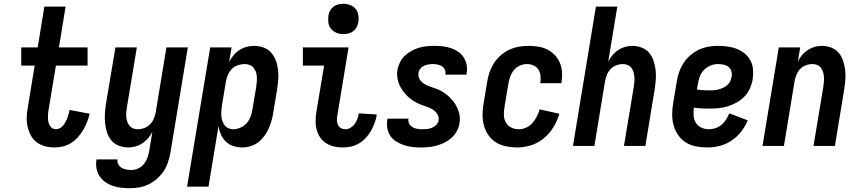

<svg xmlns="http://www.w3.org/2000/svg" viewBox="-20 -770 4540 1013"><path d="M268 8Q242 8 217.5 1.5Q193 -5 173.5 -19.5Q154 -34 142.5 -56Q131 -78 125.5 -102.5Q120 -127 121 -153Q122 -179 127 -205L163 -424H92V-520H179L214 -735H326L291 -520H442V-424H275L236 -189Q234 -179 233.5 -168Q233 -157 233 -146.5Q233 -136 235.5 -126Q238 -116 243 -107Q248 -98 256.5 -93Q265 -88 276 -88Q286 -88 296.5 -94Q307 -100 314 -109Q321 -118 326.5 -128Q332 -138 335.5 -148Q339 -158 342 -168.5Q345 -179 347 -190L453 -170Q448 -148 439.5 -126.5Q431 -105 419 -84.5Q407 -64 391 -46Q375 -28 355 -15.5Q335 -3 312.5 2.5Q290 8 268 8Z M666 223Q642 223 619 220.5Q596 218 574.5 210.5Q553 203 535 190Q517 177 505 159Q493 141 489 118Q485 95 489 72V71H600Q598 85 604.5 97Q611 109 622 115.5Q633 122 646.5 124.5Q660 127 674 127Q692 127 710.5 118Q729 109 741 93Q753 77 759 58.5Q765 40 768 22L784 -75Q775 -57 762 -41.5Q749 -26 732 -14.5Q715 -3 696 2.5Q677 8 658 8Q632 8 608 -1Q584 -10 568.5 -28Q553 -46 545 -70Q537 -94 534.5 -119Q532 -144 533.5 -170Q535 -196 539 -222L589 -520H702L650 -207Q648 -194 646.5 -180.5Q645 -167 646 -154Q647 -141 651 -129Q655 -117 662.5 -107.5Q670 -98 681.5 -93Q693 -88 706 -88Q724 -88 741.5 -94.5Q759 -101 772 -114.5Q785 -128 792 -145Q799 -162 802 -180L858 -520H971L879 37Q874 62 866 86.5Q858 111 843.5 133Q829 155 808.5 173Q788 191 764.5 202.5Q741 214 716 218.5Q691 223 666 223Z M967 215 1089 -520H1202L1189 -444Q1199 -462 1212 -478Q1225 -494 1242.5 -505.5Q1260 -517 1280 -522.5Q1300 -528 1319 -528Q1346 -528 1370 -519.5Q1394 -511 1410 -493Q1426 -475 1435 -451.5Q1444 -428 1447 -402.5Q1450 -377 1448 -350.5Q1446 -324 1442 -298L1422 -178Q1419 -156 1413 -134.5Q1407 -113 1398 -92.5Q1389 -72 1375 -53Q1361 -34 1343 -20Q1325 -6 1302.5 1Q1280 8 1259 8Q1234 8 1211 0.5Q1188 -7 1171.5 -23Q1155 -39 1145.5 -61Q1136 -83 1133 -106L1080 215ZM1210 -88Q1229 -88 1248.5 -96.5Q1268 -105 1281.5 -120.5Q1295 -136 1302 -155Q1309 -174 1312 -193L1332 -313Q1334 -327 1335 -340.5Q1336 -354 1335 -367Q1334 -380 1329.5 -392Q1325 -404 1317 -413.5Q1309 -423 1296.5 -427.5Q1284 -432 1271 -432Q1253 -432 1235 -426Q1217 -420 1203.5 -406.5Q1190 -393 1182.5 -375.5Q1175 -358 1172 -340L1152 -220Q1150 -206 1148.5 -191.5Q1147 -177 1147.5 -163Q1148 -149 1152 -135.5Q1156 -122 1163.5 -111Q1171 -100 1183.5 -94Q1196 -88 1210 -88Z M1789 8Q1765 8 1742.5 3Q1720 -2 1701 -14Q1682 -26 1669.5 -44.5Q1657 -63 1651 -84.5Q1645 -106 1645 -130Q1645 -154 1649 -178L1690 -424H1578V-520H1819L1760 -162Q1757 -149 1757.5 -136Q1758 -123 1763 -111.5Q1768 -100 1779 -94Q1790 -88 1803 -88Q1817 -88 1830.5 -96.5Q1844 -105 1852.5 -117.5Q1861 -130 1866 -144Q1871 -158 1873 -172L1968 -166Q1965 -144 1957 -122.5Q1949 -101 1938 -81Q1927 -61 1911 -43.5Q1895 -26 1875 -14Q1855 -2 1833 3Q1811 8 1789 8ZM1791 -590Q1772 -590 1755 -597Q1738 -604 1726.5 -618Q1715 -632 1712.5 -651Q1710 -670 1713 -689Q1715 -703 1722 -715Q1729 -727 1740.5 -735.5Q1752 -744 1765 -747Q1778 -750 1792 -750Q1811 -750 1828.5 -743Q1846 -736 1857 -722Q1868 -708 1871 -689Q1874 -670 1870 -651Q1868 -637 1861 -625Q1854 -613 1842.5 -604.5Q1831 -596 1818 -593Q1805 -590 1791 -590Z M2201 8Q2178 8 2155.5 5.5Q2133 3 2112 -4Q2091 -11 2072 -22.5Q2053 -34 2040.5 -51.5Q2028 -69 2024 -91.5Q2020 -114 2023 -137L2025 -144H2136L2135 -142Q2133 -128 2139.5 -116.5Q2146 -105 2157.5 -98.5Q2169 -92 2182.5 -90Q2196 -88 2209 -88Q2222 -88 2235 -89.5Q2248 -91 2260.5 -96.5Q2273 -102 2282.5 -112Q2292 -122 2294 -135Q2297 -151 2289 -165Q2281 -179 2268.5 -188.5Q2256 -198 2241 -203.5Q2226 -209 2211.5 -214Q2197 -219 2182.5 -226Q2168 -233 2155.5 -241.5Q2143 -250 2132 -260.5Q2121 -271 2111.5 -283Q2102 -295 2094 -309Q2086 -323 2081.5 -338Q2077 -353 2075.5 -369Q2074 -385 2077 -402Q2081 -422 2090.5 -441.5Q2100 -461 2116 -476Q2132 -491 2151 -501.5Q2170 -512 2190 -518Q2210 -524 2230.5 -526Q2251 -528 2272 -528Q2294 -528 2316.5 -525.5Q2339 -523 2359.5 -516Q2380 -509 2397.5 -497Q2415 -485 2426.5 -467Q2438 -449 2442 -427.5Q2446 -406 2442 -383L2441 -376H2330V-378Q2332 -391 2327 -402.5Q2322 -414 2311.5 -420.5Q2301 -427 2288.5 -429.5Q2276 -432 2264 -432Q2252 -432 2240.5 -430Q2229 -428 2217.5 -423Q2206 -418 2198 -408Q2190 -398 2188 -386Q2185 -369 2192.5 -355Q2200 -341 2212.5 -331.5Q2225 -322 2239.5 -316.5Q2254 -311 2269.5 -306Q2285 -301 2299 -294.5Q2313 -288 2325.5 -279Q2338 -270 2349.5 -259.5Q2361 -249 2370.5 -237Q2380 -225 2387 -211.5Q2394 -198 2399.5 -183Q2405 -168 2406 -151.5Q2407 -135 2404 -118Q2401 -98 2390 -78Q2379 -58 2362.5 -43Q2346 -28 2326 -18Q2306 -8 2285 -2Q2264 4 2243 6Q2222 8 2201 8Z M2709 8Q2679 8 2650 2Q2621 -4 2597.5 -18.5Q2574 -33 2558 -55.5Q2542 -78 2534 -105.5Q2526 -133 2526 -162.5Q2526 -192 2531 -222L2551 -342Q2555 -367 2564 -392Q2573 -417 2587.5 -439Q2602 -461 2623 -479Q2644 -497 2668 -508Q2692 -519 2717.5 -523.5Q2743 -528 2768 -528Q2794 -528 2819.5 -524Q2845 -520 2867 -509Q2889 -498 2906 -480.5Q2923 -463 2933 -440.5Q2943 -418 2945 -392.5Q2947 -367 2943 -340L2942 -331H2831V-336Q2834 -354 2831.5 -372Q2829 -390 2820 -404Q2811 -418 2794.5 -425Q2778 -432 2760 -432Q2741 -432 2722 -423.5Q2703 -415 2690.5 -399Q2678 -383 2671.5 -364.5Q2665 -346 2662 -327L2642 -207Q2638 -185 2638.5 -163.5Q2639 -142 2648.5 -124.5Q2658 -107 2676.5 -97.5Q2695 -88 2717 -88Q2736 -88 2755.5 -96.5Q2775 -105 2789 -121Q2803 -137 2812.5 -155.5Q2822 -174 2827 -193L2931 -170Q2921 -134 2900.5 -100Q2880 -66 2849.5 -40.5Q2819 -15 2782 -3.5Q2745 8 2709 8Z M3003 0 3124 -735H3237L3189 -445Q3198 -463 3211 -478.5Q3224 -494 3241 -505.5Q3258 -517 3277 -522.5Q3296 -528 3315 -528Q3341 -528 3365 -519Q3389 -510 3404.5 -492Q3420 -474 3428 -450Q3436 -426 3439 -401Q3442 -376 3440 -350Q3438 -324 3434 -298L3385 0H3272L3324 -313Q3326 -326 3327 -339.5Q3328 -353 3327 -366Q3326 -379 3322 -391Q3318 -403 3311 -412.5Q3304 -422 3292 -427Q3280 -432 3267 -432Q3249 -432 3231.5 -425.5Q3214 -419 3201.5 -405.5Q3189 -392 3182 -375Q3175 -358 3172 -340L3116 0Z M3712 8Q3682 8 3653 2.5Q3624 -3 3600 -17.5Q3576 -32 3559.5 -55Q3543 -78 3535 -105Q3527 -132 3526.5 -162Q3526 -192 3531 -222L3551 -342Q3555 -367 3564 -392Q3573 -417 3587.5 -439Q3602 -461 3623 -479Q3644 -497 3668 -508Q3692 -519 3717 -523.5Q3742 -528 3767 -528Q3793 -528 3819 -524.5Q3845 -521 3867.5 -512Q3890 -503 3909 -487.5Q3928 -472 3939.5 -450.5Q3951 -429 3953 -403Q3955 -377 3951 -351Q3947 -327 3936.5 -303.5Q3926 -280 3908.5 -261.5Q3891 -243 3868 -230Q3845 -217 3821 -209.5Q3797 -202 3772.5 -199.5Q3748 -197 3724 -197Q3703 -197 3682.5 -198Q3662 -199 3641 -202Q3638 -181 3639.5 -160Q3641 -139 3651.5 -122Q3662 -105 3680.5 -96.5Q3699 -88 3721 -88Q3738 -88 3755.5 -94Q3773 -100 3787 -112Q3801 -124 3811 -139.5Q3821 -155 3828 -172L3925 -135Q3912 -103 3890.5 -75.5Q3869 -48 3840 -28.5Q3811 -9 3778 -0.5Q3745 8 3712 8ZM3724 -293Q3736 -293 3748.5 -294Q3761 -295 3773 -298.5Q3785 -302 3796.5 -307.5Q3808 -313 3818 -322Q3828 -331 3833 -342.5Q3838 -354 3840 -366Q3843 -381 3838.5 -395Q3834 -409 3823 -417.5Q3812 -426 3797 -429Q3782 -432 3767 -432Q3748 -432 3728.5 -424Q3709 -416 3694 -400.5Q3679 -385 3672 -365.5Q3665 -346 3662 -327L3657 -298Q3674 -295 3690.5 -294Q3707 -293 3724 -293Z M4003 0 4089 -520H4202L4189 -445Q4198 -463 4211 -478.5Q4224 -494 4241 -505.5Q4258 -517 4277 -522.5Q4296 -528 4315 -528Q4341 -528 4365 -519Q4389 -510 4404.5 -492Q4420 -474 4428 -450Q4436 -426 4439 -401Q4442 -376 4440 -350Q4438 -324 4434 -298L4385 0H4272L4324 -313Q4326 -326 4327 -339.5Q4328 -353 4327 -366Q4326 -379 4322 -391Q4318 -403 4311 -412.5Q4304 -422 4292 -427Q4280 -432 4267 -432Q4249 -432 4231.5 -425.5Q4214 -419 4201.5 -405.5Q4189 -392 4182 -375Q4175 -358 4172 -340L4116 0Z"/></svg>

Font: Iosevka
Style: Bold Italic
Weight: 700
Italic angle: -9°
Monospace: yes
Designer: Belleve Invis
Foundry: Belleve Invis
Version: Version 32.5.0; ttfautohint (v1.8.4)